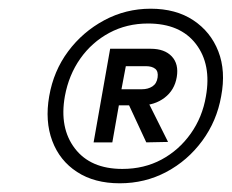

<svg xmlns="http://www.w3.org/2000/svg" viewBox="-20 -732 532 441"><path d="M255 -311Q197 -311 157 -337Q117 -363 100 -408.5Q83 -454 93 -511Q103 -569 136.5 -614Q170 -659 219.5 -685.5Q269 -712 326 -712Q384 -712 424 -685.5Q464 -659 481.5 -614Q499 -569 488 -511Q478 -454 444.5 -408.5Q411 -363 362 -337Q313 -311 255 -311ZM316 -405 270 -504H317L366 -406ZM261 -344Q311 -344 351 -365.5Q391 -387 418 -425Q445 -463 453 -511Q466 -584 430 -631Q394 -678 320 -678Q271 -678 231 -656.5Q191 -635 164.5 -597.5Q138 -560 129 -511Q116 -438 152 -391Q188 -344 261 -344ZM195 -405 233 -620H326Q358 -620 374.5 -602.5Q391 -585 386 -555Q381 -525 358 -507.5Q335 -490 303 -490H253L238 -405ZM259 -527H306Q320 -527 330 -533.5Q340 -540 342 -554Q344 -568 336.5 -574Q329 -580 315 -580H269Z"/></svg>

Font: DM Sans 36pt Light
Style: Italic
Weight: 300
Italic angle: -10°
Designer: Colophon Foundry, Jonny Pinhorn
Foundry: Colophon Foundry
Version: Version 4.004;gftools[0.9.30]